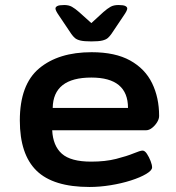

<svg xmlns="http://www.w3.org/2000/svg" viewBox="-20 -738 700 765"><path d="M337 7Q192 7 125.5 -58Q59 -123 59 -258Q59 -401 136 -465.5Q213 -530 345 -530Q439 -530 498.5 -497Q558 -464 586 -406.5Q614 -349 614 -276Q614 -264 606 -251Q598 -238 586 -228.5Q574 -219 562 -219H188Q191 -157 226.5 -125.5Q262 -94 343 -94Q400 -94 443 -105Q486 -116 512.5 -127Q539 -138 548 -138Q557 -138 565.5 -125Q574 -112 580 -96.5Q586 -81 586 -71Q586 -59 562.5 -45Q539 -31 501.5 -19Q464 -7 420.5 0Q377 7 337 7ZM190 -308H490Q490 -429 344 -429Q192 -429 190 -308ZM452 -718Q472 -718 479.5 -714Q487 -710 487 -704Q487 -696 473 -676L424 -603Q417 -593 409.5 -586.5Q402 -580 387.5 -576.5Q373 -573 344 -573Q315 -573 300.5 -576.5Q286 -580 278.5 -586.5Q271 -593 264 -603L215 -676Q201 -696 201 -704Q201 -710 208.5 -714Q216 -718 236 -718Q254 -718 266.5 -711Q279 -704 295 -690L344 -646L392 -690Q408 -704 420.5 -711Q433 -718 452 -718Z"/></svg>

Font: Asap Expanded SemiBold
Style: Regular
Weight: 600
Width: 7
Designer: Pablo Cosgaya
Foundry: Omnibus-Type
Version: Version 3.001; ttfautohint (v1.8.4.7-5d5b)